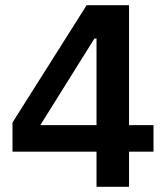

<svg xmlns="http://www.w3.org/2000/svg" viewBox="-20 -718 640 738"><path d="M351 0V-135H28V-247L313 -698H476V-237H570V-135H476V0ZM135 -237H351V-570H343Z"/></svg>

Font: IBM Plex Mono SemiBold
Style: Regular
Weight: 600
Monospace: yes
Designer: Mike Abbink, Paul van der Laan, Pieter van Rosmalen
Foundry: Bold Monday
Version: Version 2.3